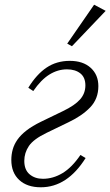

<svg xmlns="http://www.w3.org/2000/svg" viewBox="-20 -782 468 814"><path d="M153 12Q95 12 61.5 -19Q28 -50 28 -104Q28 -127 34 -148.5Q40 -170 54 -190Q68 -210 92.5 -229Q117 -248 154 -266L247 -311Q297 -335 319.5 -360.5Q342 -386 342 -420Q342 -454 320.5 -471Q299 -488 264 -488Q225 -488 189.5 -466Q154 -444 121 -396L100 -410Q135 -467 177.5 -495.5Q220 -524 276 -524Q332 -524 364.5 -494.5Q397 -465 397 -417Q397 -363 362.5 -327Q328 -291 271 -264L178 -219Q122 -192 102.5 -163Q83 -134 83 -100Q83 -62 105.5 -43Q128 -24 162 -24Q205 -24 245 -48Q285 -72 321 -125L343 -112Q265 12 153 12ZM265 -597 379 -762 428 -736 285 -586Z"/></svg>

Font: IBM Plex Serif Light
Style: Italic
Weight: 300
Italic angle: -14°
Designer: Mike Abbink, Paul van der Laan, Pieter van Rosmalen
Foundry: Bold Monday
Version: Version 3.001